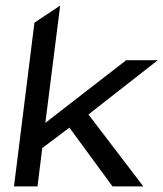

<svg xmlns="http://www.w3.org/2000/svg" viewBox="-20 -666 584 686"><path d="M296 -257 544 -451H431L142 -227L195 -646L103 -585L30 0H114L131 -137L228 -210L382 0H492Z"/></svg>

Font: Charger
Style: BdIt
Weight: 400
Designer: Jasper
Foundry: Cannot Into Space Fonts
Version: Version 0.98